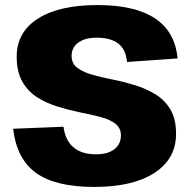

<svg xmlns="http://www.w3.org/2000/svg" viewBox="-20 -731 754 759"><path d="M352 8Q200 8 123 -47Q46 -102 32 -222L231 -230Q238 -176 270.5 -148.5Q303 -121 359 -121Q406 -121 432 -141Q458 -161 458 -196Q458 -225 436 -242Q414 -259 377 -268.5Q340 -278 296 -287Q252 -296 208 -309.5Q164 -323 127.5 -346Q91 -369 68.5 -408Q46 -447 46 -507Q46 -604 130 -657.5Q214 -711 365 -711Q513 -711 592.5 -658.5Q672 -606 682 -500L482 -486Q478 -535 448 -558.5Q418 -582 361 -582Q316 -582 289.5 -562.5Q263 -543 263 -510Q263 -480 285.5 -463Q308 -446 345 -435.5Q382 -425 425.5 -416.5Q469 -408 513 -394.5Q557 -381 594 -358.5Q631 -336 653.5 -298.5Q676 -261 676 -202Q676 -103 590.5 -47.5Q505 8 352 8Z"/></svg>

Font: Pathway Extreme 8pt Thin 12pt ExtraBold
Style: Regular
Weight: 800
Version: Version 1.001;gftools[0.9.26]